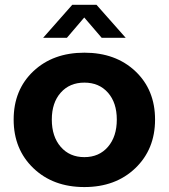

<svg xmlns="http://www.w3.org/2000/svg" viewBox="-20 -757 693 789"><path d="M157.2 -601.6 276.9 -737.3H376.5L496.6 -601.6H397.9L326.2 -685.1L254.9 -601.6ZM536.1 -65.9Q455.1 11.7 326.7 11.7Q198.2 11.7 117.2 -65.9Q36.1 -143.6 36.1 -265.6Q36.1 -387.7 116.9 -464.1Q197.8 -540.5 326.7 -540.5Q455.6 -540.5 536.4 -464.1Q617.2 -387.7 617.2 -265.6Q617.2 -143.6 536.1 -65.9ZM460 -265.6Q460 -335 423.6 -376.2Q387.2 -417.5 326.7 -417.5Q266.1 -417.5 229.5 -376.2Q192.9 -335 192.9 -265.6Q192.9 -195.8 229.5 -153.6Q266.1 -111.3 326.7 -111.3Q387.2 -111.3 423.6 -153.6Q460 -195.8 460 -265.6Z"/></svg>

Font: Epilogue
Style: Bold
Weight: 700
Designer: Tyler Finck
Foundry: Etcetera Type Co
Version: Version 2.112